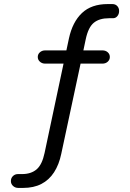

<svg xmlns="http://www.w3.org/2000/svg" viewBox="-20 -734 640 943"><path d="M70 189Q54.5 189 44 179.2Q33.5 169.5 33.5 155.5Q33.5 140.5 43.5 130.8Q53.5 121 68 121H88Q132.5 121 159.8 97.8Q187 74.5 199 17L294 -430.5L310.5 -421.5H202Q186.5 -421.5 176 -431Q165.5 -440.5 165.5 -454Q165.5 -468 176 -477.2Q186.5 -486.5 202 -486.5H320.5L303 -472L318.5 -545Q336 -626 382.5 -670Q429 -714 509 -714H532Q547 -714 556 -704.2Q565 -694.5 565 -680Q565 -665 556.5 -654.8Q548 -644.5 535 -644.5H515.5Q468 -644.5 440.8 -622.2Q413.5 -600 401 -541L386.5 -472L373.5 -486.5H483Q499 -486.5 509.2 -477.2Q519.5 -468 519.5 -454Q519.5 -440.5 509.2 -431Q499 -421.5 483 -421.5H359.5L378 -432L281 21Q270 74.5 245.5 112.2Q221 150 183.2 169.5Q145.5 189 93 189Z"/></svg>

Font: Nunito ExtraLight
Style: Regular
Weight: 200
Designer: Vernon Adams
Foundry: Vernon Adams
Version: Version 3.602;April 4, 2023;FontCreator 14.0.0.2856 64-bit